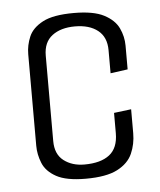

<svg xmlns="http://www.w3.org/2000/svg" viewBox="-42 -512 463 554"><g transform="rotate(-5 189.5 -235.5)"><path d="M184.8 4.2Q128.7 4.2 99.7 -11.8Q70.6 -27.8 60.6 -52.8Q50.5 -77.8 50.5 -103.1V-367.9Q50.5 -394.2 61 -418.7Q71.4 -443.2 101.6 -459.2Q131.8 -475.2 191.7 -475.2Q248.5 -475.2 278.8 -459.5Q309.2 -443.7 320.8 -419.3Q332.4 -394.8 332.4 -368.4V-299.6L282.4 -292.7V-359.6Q282.4 -397.6 257.8 -417Q233.3 -436.4 191.5 -436.4Q150.4 -436.4 125.5 -417.4Q100.5 -398.4 100.5 -359.6V-112.3Q100.5 -74.1 124.7 -55.5Q148.8 -37 184.5 -37Q231.8 -37 257.1 -56.7Q282.4 -76.4 282.4 -119.2V-177.9L332.4 -184.1V-114.9Q332.4 -83.3 320.4 -56.1Q308.4 -28.8 276.5 -12.3Q244.7 4.2 184.8 4.2Z"/></g></svg>

Font: Smooch Sans Thin
Style: Regular
Weight: 100
Designer: Robert E. Leuschke
Foundry: Robert E. Leuschke
Version: Version 1.010